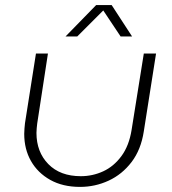

<svg xmlns="http://www.w3.org/2000/svg" viewBox="-20 -720 673 753"><path d="M592 -510 544 -205Q533 -133 496 -84.5Q459 -36 406 -11.5Q353 13 294 13Q226 13 177 -14.5Q128 -42 101.5 -88.5Q75 -135 75 -195Q75 -205 76 -216Q77 -227 78 -237L121 -510H168L126 -236Q125 -227 124 -217.5Q123 -208 123 -199Q123 -124 169.5 -76.5Q216 -29 297 -29Q343 -29 384.5 -48Q426 -67 456 -107.5Q486 -148 496 -210L544 -510ZM237 -577 357 -700H418L498 -577H453L385 -679L283 -577Z"/></svg>

Font: MuseoModerno Thin ExtraLight
Style: Italic
Weight: 250
Italic angle: -9°
Version: Version 1.003